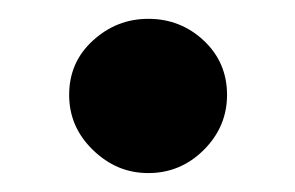

<svg xmlns="http://www.w3.org/2000/svg" viewBox="-20 -464 317 206"><path d="M54.2 -362.3C54.2 -339.4 62.5 -319.8 79.6 -303.2C96.7 -286.6 116.2 -278.3 139.2 -278.3C162.1 -278.3 182.1 -286.6 198.7 -303.2C215.3 -319.8 223.6 -339.4 223.6 -362.3C223.6 -385.3 215.3 -404.8 198.7 -420.4C182.1 -436 162.1 -443.8 139.2 -443.8C116.2 -443.8 96.7 -436 79.6 -420.4C62.5 -404.8 54.2 -385.3 54.2 -362.3Z"/></svg>

Font: Estedad ExtraBold
Style: Regular
Weight: 800
Designer: Amin Abedi
Version: Version 7.3